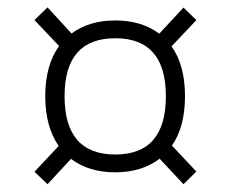

<svg xmlns="http://www.w3.org/2000/svg" viewBox="-20 -624 610 507"><path d="M105.5 -137.5 71 -170.5 135 -238.5Q99.5 -289.5 99.5 -370Q99.5 -451.5 136 -502.5L71 -571L105.5 -604.5L169 -535.5Q215 -570 284.5 -570Q354 -570 400.5 -535L464.5 -604L498.5 -571L433 -501.5Q468.5 -452 468.5 -370Q468.5 -289 434 -239.5L498.5 -171L464.5 -137.5L401.5 -205Q354.5 -169 284.5 -169Q214 -169 167.5 -204.5ZM284.5 -216Q418 -216 418 -370Q418 -523 284.5 -523Q150.5 -523 150.5 -370Q150.5 -216 284.5 -216Z"/></svg>

Font: League Mono Narrow UltraLight
Style: Regular
Weight: 200
Width: 3
Designer: Tyler Finck
Foundry: The League of Moveable Type / Tyler Finck
Version: Version 2.210